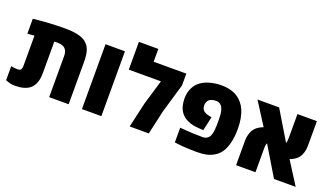

<svg xmlns="http://www.w3.org/2000/svg" viewBox="-70 -1253 3026 1759"><g transform="rotate(20 1443.5 -373.5)"><path d="M113.8 9.3Q89.8 9.3 68.6 3.9Q47.4 -1.5 24.4 -11.2V-147.5Q62.5 -140.6 86.4 -140.6Q111.8 -140.6 120.4 -152.6Q128.9 -164.6 128.9 -192.9V-483.4Q112.3 -481.9 95.5 -480.7Q78.6 -479.5 61.5 -478V-623.5Q143.1 -632.8 220.5 -637.2Q297.9 -641.6 370.1 -641.6Q515.1 -641.6 574.2 -595.7Q612.3 -564.9 626 -518.6Q638.2 -477.1 638.2 -409.2V0H448.2V-400.9Q448.2 -468.3 399.4 -487.3Q380.4 -495.1 352.5 -495.1Q340.3 -495.1 331.8 -495.1Q323.2 -495.1 318.4 -494.6V-192.9Q318.4 -156.7 313.5 -127.9Q308.6 -99.1 294.4 -72.8Q280.8 -46.4 257.8 -28.8Q209 9.3 113.8 9.3Z M767.6 0V-632.3H957V0Z M1232.9 0 1288.1 -241.7 1360.8 -486.3H1047.4V-757.3H1236.8V-632.3H1555.2V-516.6L1472.2 -234.9L1419.4 0Z M1887.7 9.8Q1851.6 9.8 1813.7 8.3Q1775.9 6.8 1744.9 4.2Q1713.9 1.5 1697.3 -1L1671.9 -4.4V-147.5Q1727.5 -142.1 1783.2 -139.4Q1838.9 -136.7 1894.5 -136.7Q1911.6 -136.7 1923.8 -141.8Q1936 -147 1945.3 -155.3Q1960.9 -169.4 1968 -192.6Q1975.1 -215.8 1976.6 -236.8Q1979 -264.6 1979.2 -279.3Q1979.5 -293.9 1979.5 -316.4Q1979.5 -338.9 1979 -353.5Q1978.5 -368.2 1977.1 -388.7Q1975.1 -412.1 1967.8 -435.8Q1960.4 -459.5 1947.3 -471.7Q1926.3 -491.2 1898.9 -491.2Q1871.6 -491.2 1854.2 -484.6Q1836.9 -478 1828.6 -469.7Q1820.3 -461.4 1814.5 -447.8Q1808.6 -434.1 1808.6 -416.5Q1808.6 -378.4 1833 -360.8Q1851.1 -348.1 1868.7 -343.8L1908.7 -335.4L1878.4 -199.2L1831.1 -202.1Q1771.5 -205.6 1728 -224.1Q1680.7 -244.6 1653.3 -282.2Q1617.2 -333 1617.2 -414.1Q1617.2 -465.3 1634.5 -505.6Q1651.9 -545.9 1678.7 -571.3Q1718.8 -607.9 1776.9 -625Q1835 -642.1 1894.5 -642.1Q1992.2 -642.1 2056.6 -599.6Q2080.1 -584 2102.1 -558.6Q2124 -533.2 2138.7 -500Q2171.9 -426.3 2171.9 -316.4Q2171.9 -237.3 2156.7 -178.5Q2141.6 -119.6 2117.2 -84.5Q2092.3 -48.8 2055.2 -27.1Q2018.1 -5.4 1980 2Q1942.9 9.8 1887.7 9.8Z M2270.5 0V-230Q2270.5 -259.3 2274.4 -282.2Q2278.3 -305.2 2290 -331.1Q2313.5 -384.8 2388.7 -413.1L2249 -632.3H2460L2630.9 -348.1Q2634.8 -356.4 2636.7 -367.7Q2638.7 -379.9 2638.7 -400.9V-632.3H2828.1V-402.3Q2828.1 -372.1 2824.5 -349.9Q2820.8 -327.6 2809.6 -301.8Q2787.6 -248.5 2711.9 -219.7L2851.6 0H2640.1L2468.8 -285.2Q2464.8 -278.8 2462.4 -267.1Q2459.5 -253.4 2459.5 -231.4V0Z"/></g></svg>

Font: Open Sans ExtraBold
Style: Regular
Weight: 800
Designer: Monotype Design Team
Foundry: Monotype Imaging Inc.
Version: Version 3.003; ttfautohint (v1.8.4)